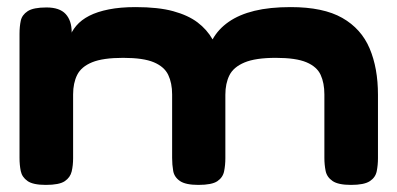

<svg xmlns="http://www.w3.org/2000/svg" viewBox="-20 -512 1120 541"><path d="M109 9Q73 9 57.5 -2Q42 -13 38.5 -30Q35 -47 35 -67V-417Q35 -437 38.5 -453.5Q42 -470 58 -480.5Q74 -491 111 -491Q148 -491 165 -472.5Q182 -454 182 -421L175 -404Q181 -423 195 -439.5Q209 -456 231.5 -467.5Q254 -479 286.5 -485.5Q319 -492 362 -492Q426 -492 468 -480.5Q510 -469 536.5 -449Q563 -429 579 -401Q595 -430 624.5 -450.5Q654 -471 697 -481.5Q740 -492 799 -492Q891 -492 944.5 -461.5Q998 -431 1021.5 -375.5Q1045 -320 1045 -245V-66Q1045 -47 1041.5 -29.5Q1038 -12 1022 -1.5Q1006 9 969 9Q933 9 917 -2Q901 -13 897.5 -30.5Q894 -48 894 -67V-246Q894 -278 883.5 -301Q873 -324 843.5 -336.5Q814 -349 757 -349Q700 -349 669 -336Q638 -323 626.5 -300Q615 -277 615 -245V-66Q615 -47 611.5 -29.5Q608 -12 592.5 -1.5Q577 9 539 9Q503 9 487 -2Q471 -13 468 -30.5Q465 -48 465 -67V-246Q465 -278 454 -301Q443 -324 413.5 -336.5Q384 -349 327 -349Q270 -349 239.5 -336.5Q209 -324 197.5 -301Q186 -278 186 -246V-66Q186 -46 182 -29Q178 -12 162.5 -1.5Q147 9 109 9Z"/></svg>

Font: Fredoka Expanded SemiBold
Style: Regular
Weight: 600
Width: 7
Designer: Ben Nathan
Foundry: Milena B. Brandão, Ben Nathan
Version: Version 2.001